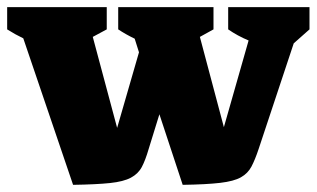

<svg xmlns="http://www.w3.org/2000/svg" viewBox="-49 -512 884 536"><path d="M155 4 16 -405Q-7 -416 -29 -430V-492H249V-430L210 -409L278 -155L339 -366L327 -404Q302 -416 281 -430V-492H547V-430L509 -409L576 -157L645 -399Q614 -412 588 -430V-492H815V-430L771 -391L673 -96Q663 -66 653 -47Q643 -28 623.5 -17Q604 -6 565.5 -1.5Q527 3 461 4L396 -193L366 -96Q357 -65 347 -46Q337 -27 316.5 -16Q296 -5 258 -1Q220 3 155 4Z"/></svg>

Font: Piazzolla ExtraBold
Style: Regular
Weight: 800
Designer: Juan Pablo del Peral
Foundry: Huerta Tipografica
Version: Version 1.330